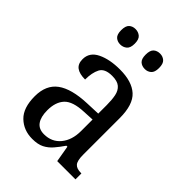

<svg xmlns="http://www.w3.org/2000/svg" viewBox="-218 -847 960 960"><g transform="rotate(45 261.5 -367.0)"><path d="M188 10Q127 10 86.5 -29Q46 -68 46 -150Q46 -230 98 -268Q150 -306 256 -310L332 -313V-373Q332 -410 326.5 -437.5Q321 -465 303 -480.5Q285 -496 248 -496Q196 -496 180.5 -465.5Q165 -435 165 -387Q125 -387 104.5 -402Q84 -417 84 -450Q84 -499 132.5 -522.5Q181 -546 253 -546Q338 -546 381 -507Q424 -468 424 -373V-114Q424 -72 437 -57Q450 -42 481 -42H484V0H355L340 -87H333Q314 -59 295 -37Q276 -15 251.5 -2.5Q227 10 188 10ZM213 -48Q268 -48 300.5 -87.5Q333 -127 333 -191V-272L275 -269Q199 -266 169.5 -234.5Q140 -203 140 -145Q140 -98 158 -73Q176 -48 213 -48ZM339 -635Q318 -635 304.5 -647Q291 -659 291 -689Q291 -720 304.5 -732Q318 -744 339 -744Q358 -744 372 -732Q386 -720 386 -689Q386 -659 372 -647Q358 -635 339 -635ZM165 -635Q145 -635 131.5 -647Q118 -659 118 -689Q118 -720 131.5 -732Q145 -744 165 -744Q185 -744 199.5 -732Q214 -720 214 -689Q214 -659 199.5 -647Q185 -635 165 -635Z"/></g></svg>

Font: Noto Serif Tamil SemiCondensed
Style: Regular
Weight: 400
Width: 4
Designer: Indian Type Foundry, Tom Grace, and the Monotype Design Team
Foundry: Monotype Imaging Inc.
Version: Version 2.004; ttfautohint (v1.8.4.7-5d5b)